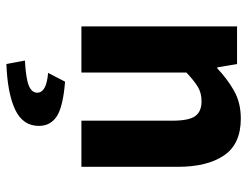

<svg xmlns="http://www.w3.org/2000/svg" viewBox="-108 -440 787 612"><g transform="rotate(90 286.0 -134.5)"><path d="M64.7 0V-496.1H184.6L195.2 -433.3H198.9Q230.3 -463.9 268.9 -486Q307.6 -508.1 358.3 -508.1Q439.7 -508.1 475.9 -454.6Q512.2 -401 512.2 -308V0H365.2V-289.2Q365.2 -342.8 350.5 -362.9Q335.9 -382.9 303.5 -382.9Q275.8 -382.9 256.1 -370.4Q236.4 -358 211.7 -334.7V0ZM184.5 239.1 173.5 180.1Q232.1 176.8 254 167.4Q276 158 276 140.9Q276 126.8 261.2 118Q246.3 109.1 212.8 106.1L240.9 52.1Q321.3 58.6 351.6 78.7Q381.8 98.7 381.8 135.6Q381.8 186.7 329.9 211.2Q278 235.7 184.5 239.1Z"/></g></svg>

Font: Source Sans 3 Variable
Style: Regular
Weight: 200
Designer: Paul D. Hunt
Foundry: Adobe Systems Incorporated
Version: Version 3.026